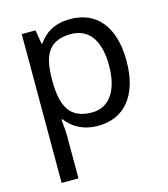

<svg xmlns="http://www.w3.org/2000/svg" viewBox="-116 -637 846 967"><g transform="rotate(-15 307.5 -153.0)"><path d="M340 -546C253 -546 205 -509 173 -463H169L157 -536H85V240H173V20C173 -5 169 -45 167 -68H173C204 -26 256 10 339 10C472 10 560 -86 560 -269C560 -454 472 -546 340 -546ZM324 -472C423 -472 469 -392 469 -270C469 -150 423 -63 326 -63C209 -63 173 -137 173 -269V-286C175 -411 215 -472 324 -472Z"/></g></svg>

Font: Noto Sans Hebrew Droid
Style: Bold
Weight: 700
Designer: Monotype Design Team
Foundry: Monotype Imaging Inc.
Version: Version 1.100